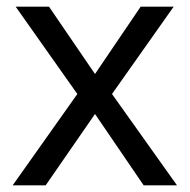

<svg xmlns="http://www.w3.org/2000/svg" viewBox="-20 -556 569 576"><path d="M212 -274 27 -536H127L265 -334L402 -536H501L316 -274L511 0H411L265 -214L117 0H18Z"/></svg>

Font: hexkannada15
Style: Book
Weight: 400
Designer: Jelle Bosma - Monotype Design Team
Foundry: Monotype Imaging Inc.
Version: Version 2.003